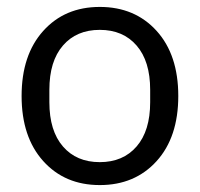

<svg xmlns="http://www.w3.org/2000/svg" viewBox="-20 -530 583 560"><path d="M271 9.8Q168.9 9.8 106 -60.3Q43 -130.4 43 -250Q43 -369.6 106 -439.7Q168.9 -509.8 271 -509.8Q373.5 -509.8 436.8 -439.9Q500 -370.1 500 -250Q500 -129.9 436.8 -60.1Q373.5 9.8 271 9.8ZM124 -231.9Q124 -148.4 163.6 -102.8Q203.1 -57.1 271 -57.1Q338.9 -57.1 378.4 -102.8Q418 -148.4 418 -231.9V-268.1Q418 -351.6 378.4 -397.2Q338.9 -442.9 271 -442.9Q203.1 -442.9 163.6 -397.2Q124 -351.6 124 -268.1Z"/></svg>

Font: TASA Orbiter Deck
Style: Regular
Weight: 400
Designer: Weizhong Zhang
Version: Version 1.000;Glyphs 3.1.2 (3151)